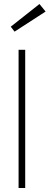

<svg xmlns="http://www.w3.org/2000/svg" viewBox="-20 -936 247 956"><path d="M105.5 0H72.5V-688H105.5ZM52.5 -778.5 33.5 -803 176.5 -916 207 -878.5Z"/></svg>

Font: League Spartan Extralight
Style: Regular
Weight: 200
Foundry: The League of Moveable Type
Version: Version 2.300; ttfautohint (v1.8.3)